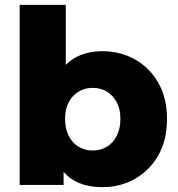

<svg xmlns="http://www.w3.org/2000/svg" viewBox="-20 -762 735 791"><path d="M402 9Q329 9 280.5 -21Q232 -51 208 -113Q184 -175 184 -272Q184 -367 209.5 -429Q235 -491 284 -521Q333 -551 402 -551Q476 -551 536.5 -517Q597 -483 632.5 -420.5Q668 -358 668 -272Q668 -185 632.5 -122.5Q597 -60 536.5 -25.5Q476 9 402 9ZM61 0V-742H251V-451L241 -272L242 -93V0ZM362 -142Q394 -142 419.5 -157Q445 -172 460.5 -201.5Q476 -231 476 -272Q476 -313 460.5 -341.5Q445 -370 419.5 -385Q394 -400 362 -400Q330 -400 304.5 -385Q279 -370 263.5 -341.5Q248 -313 248 -272Q248 -231 263.5 -201.5Q279 -172 304.5 -157Q330 -142 362 -142Z"/></svg>

Font: Montserrat Thin ExtraBold
Style: Regular
Weight: 800
Version: Version 9.000